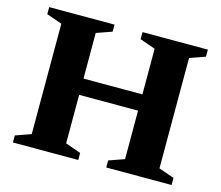

<svg xmlns="http://www.w3.org/2000/svg" viewBox="-98 -809 1075 935"><g transform="rotate(15 439.5 -341.0)"><path d="M291 -63 369 -35.5V0H39.5V-35.5L117.5 -63V-619.5L39.5 -647V-682.5H369V-647L291 -619.5ZM761.5 -63 839.5 -35.5V0H510V-35.5L588 -63V-619.5L510 -647V-682.5H839.5V-647L761.5 -619.5ZM197 -307.5V-389.5H682.5V-307.5Z"/></g></svg>

Font: Newsreader
Style: Bold
Weight: 700
Designer: Hugues Gentile
Foundry: Production Type
Version: Version 1.003